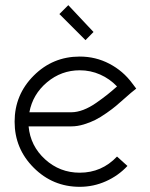

<svg xmlns="http://www.w3.org/2000/svg" viewBox="-20 -699 575 737"><path d="M308.1 -544.9 208 -645 242.2 -679.2 338.9 -576.2ZM253.9 -268.1Q275.4 -268.1 299.8 -277.3Q324.2 -286.6 349.4 -304.2Q374.5 -321.8 391.1 -335Q407.7 -348.1 429.2 -367.2Q401.4 -396.5 364.5 -412.8Q327.6 -429.2 286.1 -429.2Q215.3 -429.2 160.4 -383.1Q105.5 -336.9 92.8 -268.1ZM89.8 -213.9Q96.7 -138.7 153.1 -87.4Q209.5 -36.1 286.1 -36.1Q370.6 -36.1 429.2 -98.1L469.2 -62Q434.1 -24.4 386.5 -3.2Q338.9 18.1 286.1 18.1Q182.6 18.1 109.4 -55.2Q36.1 -128.4 36.1 -231.9Q36.1 -335.4 109.4 -408.7Q182.6 -481.9 286.1 -481.9Q347.2 -481.9 399.9 -454.3Q452.6 -426.8 487.8 -378.9L502.9 -358.9L482.9 -342.8Q478 -338.9 458.3 -321.3Q438.5 -303.7 425.5 -292.7Q412.6 -281.7 388.9 -265.1Q365.2 -248.5 345.9 -238.8Q326.7 -229 301.8 -221.4Q276.9 -213.9 253.9 -213.9Z"/></svg>

Font: Rawengulk
Style: Demibold
Weight: 600
Version: Version 0.92